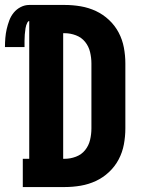

<svg xmlns="http://www.w3.org/2000/svg" viewBox="-58 -755 578 775"><path d="M34 0V-114H60V-670Q58 -670 56 -668.5Q54 -667 53 -665Q47 -654 45 -641Q43 -628 42 -615.5Q41 -603 41 -590.5Q41 -578 41 -565H-38Q-38 -583 -36.5 -601.5Q-35 -620 -31 -637.5Q-27 -655 -20.5 -672.5Q-14 -690 -2.5 -704Q9 -718 25.5 -726.5Q42 -735 60 -735H203Q236 -735 268 -729.5Q300 -724 329 -710.5Q358 -697 382 -674.5Q406 -652 421 -623.5Q436 -595 442 -563Q448 -531 448 -499V-237Q448 -204 442 -172Q436 -140 421 -111.5Q406 -83 382 -60.5Q358 -38 329 -24.5Q300 -11 268 -5.5Q236 0 203 0ZM203 -114Q226 -114 248.5 -122.5Q271 -131 285.5 -149Q300 -167 305.5 -190Q311 -213 311 -237V-499Q311 -522 305.5 -545Q300 -568 285.5 -586Q271 -604 248.5 -612.5Q226 -621 203 -621H197V-114Z"/></svg>

Font: Iosevka Slab Heavy
Style: Regular
Weight: 900
Monospace: yes
Designer: Belleve Invis
Foundry: Belleve Invis
Version: Version 11.1.0; ttfautohint (v1.8.3)